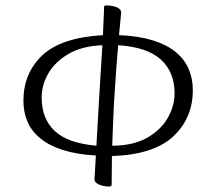

<svg xmlns="http://www.w3.org/2000/svg" viewBox="-20 -642 784 705"><path d="M380 43Q369 43 356.5 40Q344 37 335.5 31Q327 25 327 16L332 -71Q262 -75 211.5 -91Q161 -107 128.5 -133.5Q96 -160 81 -195Q66 -230 66 -272Q66 -373 135 -438.5Q204 -504 358 -513Q359 -546 360.5 -572.5Q362 -599 362 -615Q362 -619 363.5 -620.5Q365 -622 372 -622Q381 -622 390 -620.5Q399 -619 407 -616Q415 -613 420 -608Q425 -603 425 -596L417 -513Q489 -510 540.5 -494Q592 -478 624.5 -451.5Q657 -425 672.5 -389.5Q688 -354 688 -311Q688 -208 616 -141Q544 -74 391 -69L390 35Q390 39 388 41Q386 43 380 43ZM334 -107Q337 -155 339.5 -203Q342 -251 345 -299Q348 -343 350.5 -387.5Q353 -432 356 -476Q281 -473 231.5 -444Q182 -415 157.5 -372.5Q133 -330 133 -284Q133 -206 181 -161Q229 -116 334 -107ZM392 -107Q467 -107 518 -135Q569 -163 595 -207.5Q621 -252 621 -300Q621 -377 571 -423Q521 -469 414 -476Q411 -441 407.5 -397.5Q404 -354 401 -303Q398 -259 396 -209.5Q394 -160 392 -107Z"/></svg>

Font: Briem Hand Thin
Style: Regular
Weight: 100
Designer: Gunnlaugur SE Briem, Eben Sorkin
Foundry: Sorkin Type Co.
Version: Version 1.003